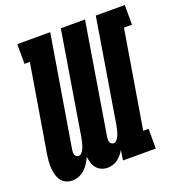

<svg xmlns="http://www.w3.org/2000/svg" viewBox="-133 -848 911 970"><g transform="rotate(-20 322.0 -363.5)"><path d="M94 8Q75 8 59 0.5Q43 -7 33 -21Q23 -35 18.5 -52Q14 -69 12.5 -87Q11 -105 12.5 -123.5Q14 -142 17 -161L95 -629H66V-735H243L144 -139Q143 -132 143 -125Q143 -118 145 -112Q147 -106 152.5 -102Q158 -98 165 -98Q173 -98 179.5 -104.5Q186 -111 190 -118.5Q194 -126 197 -134Q200 -142 202 -150Q204 -158 205.5 -166Q207 -174 209 -182L300 -735H430L332 -139Q331 -132 331 -125Q331 -118 333 -112Q335 -106 340.5 -102Q346 -98 353 -98Q361 -98 367.5 -104.5Q374 -111 378 -118.5Q382 -126 385 -134Q388 -142 390 -150Q392 -158 393.5 -166Q395 -174 397 -182L488 -735H644V-629H601L514 -106H543V0H367L375 -54Q368 -41 358 -29.5Q348 -18 336 -9Q324 0 310 4Q296 8 282 8Q264 8 248.5 1Q233 -6 223 -18.5Q213 -31 208 -47Q203 -63 201 -80Q194 -64 184 -48Q174 -32 160 -19Q146 -6 128.5 1Q111 8 94 8Z"/></g></svg>

Font: Iosevka Curly Slab HvExObl
Style: Regular
Weight: 900
Width: 7
Italic angle: -9°
Monospace: yes
Designer: Belleve Invis
Foundry: Belleve Invis
Version: Version 11.1.0; ttfautohint (v1.8.3)